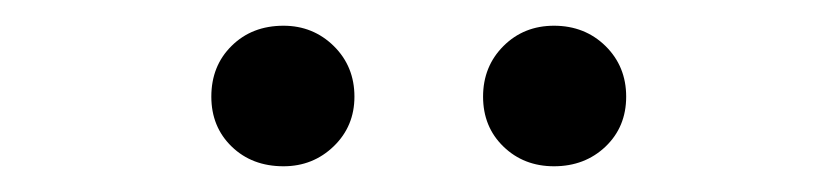

<svg xmlns="http://www.w3.org/2000/svg" viewBox="-20 -795 655 150"><path d="M145.1 -719.5Q145.1 -743.6 161 -759.2Q176.9 -774.9 201.5 -774.9Q224.6 -774.9 240.8 -759Q256.9 -743.1 256.9 -719.5Q256.9 -696.4 240.8 -680.8Q224.6 -665.1 201.5 -665.1Q176.9 -665.1 161 -680.5Q145.1 -695.9 145.1 -719.5ZM357.4 -719.5Q357.4 -743.1 373.3 -759Q389.2 -774.9 412.8 -774.9Q436.9 -774.9 453.1 -759Q469.2 -743.1 469.2 -719.5Q469.2 -695.9 453.1 -680.5Q436.9 -665.1 412.8 -665.1Q389.2 -665.1 373.3 -680.5Q357.4 -695.9 357.4 -719.5Z"/></svg>

Font: Fira Code
Style: Regular
Weight: 400
Designer: Carrois Corporate, Edenspiekermann AG, Nikita Prokopov
Foundry: Carrois Corporate, Edenspiekermann AG, Nikita Prokopov
Version: Version 5.002